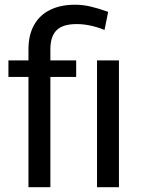

<svg xmlns="http://www.w3.org/2000/svg" viewBox="-20 -780 594 800"><path d="M189.9 -574.7V-528.3H297.4V-459.5H189.9V0H98.6V-459.5H15.1V-528.3H98.6V-574.7Q98.6 -633.8 121.8 -675.5Q145 -717.3 188.7 -738.8Q232.4 -760.3 292.5 -760.3Q325.2 -760.3 357.7 -752.7Q390.1 -745.1 430.7 -730.5L415.5 -655.3Q354.5 -679.7 299.3 -679.7Q241.7 -679.7 215.8 -654.1Q189.9 -628.4 189.9 -574.7ZM475.6 -528.3V0H384.3V-528.3Z"/></svg>

Font: Heebo
Style: Regular
Weight: 400
Designer: Oded Ezer
Foundry: Meir Sadan
Version: Version 2.001; ttfautohint (v1.5.14-ce02) -l 8 -r 50 -G 200 